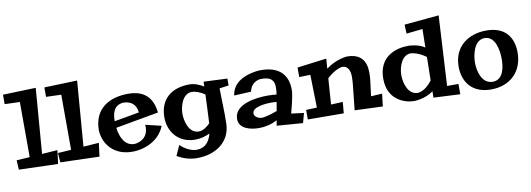

<svg xmlns="http://www.w3.org/2000/svg" viewBox="-87 -1152 4878 1763"><g transform="rotate(-10 2352.0 -271.0)"><path d="M238 -103 286 -711 -21 -701V-613L120 -608L121 -94L-2 -86L3 2L367 13L383 -113Z M624 -103 672 -711 365 -701V-613L506 -608L507 -94L384 -86L389 2L753 13L769 -113Z M1217 -202C1231 -54 1094 -46 1094 -46C1002 -43 962 -131 951 -221L1352 -293C1333 -476 1212 -510 1113 -510C936 -510 789 -429 789 -224C797 -90 892 21 1059 21C1179 21 1315 -38 1364 -167ZM947 -283C947 -355 963 -427 1049 -437C1049 -437 1170 -447 1179 -324Z M2034 -489 1814 -499C1814 -499 1813 -481 1812 -454C1776 -476 1729 -497 1681 -497C1505 -497 1402 -400 1402 -239C1402 -103 1491 12 1647 12C1694 12 1742 0 1784 -21C1764 55 1722 106 1644 106C1590 106 1533 74 1493 35L1450 130C1504 161 1567 182 1632 182C1809 182 1946 87 1952 -80C1956 -193 1948 -299 1948 -413L2034 -425ZM1799 -130C1798 -124 1798 -118 1798 -113C1767 -82 1730 -56 1693 -56C1598 -56 1571 -176 1571 -242C1571 -305 1601 -425 1690 -425C1728 -425 1773 -405 1810 -381C1807 -302 1803 -199 1799 -130Z M2555 -71C2594 -210 2598 -271 2598 -271C2601 -333 2595 -517 2340 -512C2340 -512 2089 -506 2069 -325L2227 -333C2246 -428 2331 -432 2331 -432C2429 -436 2459 -397 2459 -334C2459 -312 2457 -290 2453 -266C2431 -269 2403 -271 2368 -271C2269 -271 2057 -249 2057 -107C2057 -17 2161 9 2242 9C2297 9 2357 -3 2413 -34C2413 -34 2407 -4 2404 16L2647 34L2672 -56ZM2442 -200C2438 -173 2433 -144 2428 -117C2397 -105 2352 -90 2303 -81C2255 -73 2214 -101 2214 -132C2214 -193 2341 -202 2390 -202C2409 -202 2427 -201 2442 -200Z M2930 -89 2947 -331C3030 -408 3091 -412 3091 -412C3146 -410 3163 -363 3163 -304C3163 -247 3157 -228 3134 1L3395 11L3409 -106L3305 -100C3321 -241 3327 -249 3327 -318C3327 -426 3278 -498 3149 -498C3149 -498 3048 -492 2953 -419L2960 -512L2686 -477V-388L2790 -391L2797 -84L2696 -80V9L3031 11L3040 -94Z M4115 -72H4009L4045 -724L3722 -694L3726 -610L3877 -626L3874 -454C3813 -497 3722 -497 3722 -497C3603 -497 3443 -445 3443 -239C3443 -37 3605 12 3688 12C3688 12 3791 12 3868 -48L3867 12L4115 24ZM3731 -425C3731 -425 3796 -424 3873 -366L3869 -148C3802 -56 3734 -56 3734 -56C3646 -56 3612 -162 3612 -242C3612 -323 3651 -425 3731 -425Z M4403 30C4582 30 4700 -86 4700 -263C4700 -393 4636 -511 4451 -511C4286 -511 4144 -417 4144 -228C4144 -88 4222 30 4403 30ZM4424 -445C4523 -445 4546 -313 4546 -228C4546 -166 4534 -37 4429 -37C4325 -37 4298 -165 4298 -236C4298 -301 4321 -445 4424 -445Z"/></g></svg>

Font: Peralta
Style: Regular
Weight: 400
Designer: Astigmatic (AOETI)
Foundry: Astigmatic (AOETI)
Version: Version 1.000